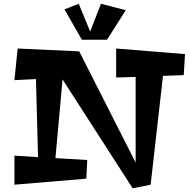

<svg xmlns="http://www.w3.org/2000/svg" viewBox="-20 -967 1016 1025"><path d="M445.8 -112.8 440.9 -13.2 57.1 19V-136.2L183.1 -127.9L171.9 -544.9L57.1 -539.1L74.2 -708L402.8 -692.9L704.1 -99.1V-556.2L600.1 -553.2V-708L967.8 -678.2L960.9 -565.9L850.1 -562L784.2 19L688 38.1L314 -543L275.9 -123ZM551.3 -754.9H417L324.2 -917L400.4 -946.8L461.4 -798.8L519 -946.8L651.4 -912.6Z"/></svg>

Font: Peralta
Style: Regular
Weight: 400
Designer: Astigmatic (AOETI)
Foundry: Astigmatic (AOETI)
Version: Version 1.000